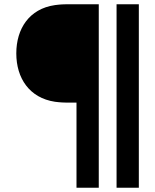

<svg xmlns="http://www.w3.org/2000/svg" viewBox="-20 -740 728 901"><path d="M339 141H443.5V-720H292.5C284.5 -720 262 -719.5 237.5 -716C116.5 -698.5 56.5 -604.5 56.5 -489.5C56.5 -372.5 118.5 -280.5 237.5 -262.5C262 -259 285.5 -258.5 292.5 -258.5H339ZM527 141H631.5V-720H527Z"/></svg>

Font: Eudonet SemiBold
Style: Regular
Weight: 600
Designer: Mikhail Sharanda
Foundry: Mikhail Sharanda
Version: Version 4.503;Glyphs 3.1.2 (3151)